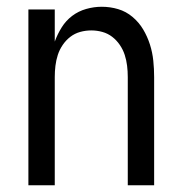

<svg xmlns="http://www.w3.org/2000/svg" viewBox="-20 -548 540 568"><path d="M64 0V-520H142V-425Q150 -447 162.5 -467Q175 -487 193.5 -501Q212 -515 235 -521.5Q258 -528 281 -528Q306 -528 329.5 -521Q353 -514 372 -498Q391 -482 403.5 -461Q416 -440 423.5 -416.5Q431 -393 433.5 -368.5Q436 -344 436 -320V0H358V-320Q358 -337 356 -353.5Q354 -370 349 -385.5Q344 -401 334.5 -415Q325 -429 312 -439Q299 -449 283 -453.5Q267 -458 250 -458Q233 -458 217 -453.5Q201 -449 188 -439Q175 -429 165.5 -415Q156 -401 151 -385.5Q146 -370 144 -353.5Q142 -337 142 -320V0Z"/></svg>

Font: Iosevka Term Curly
Style: Regular
Weight: 400
Designer: Belleve Invis
Foundry: Belleve Invis
Version: Version 32.3.0